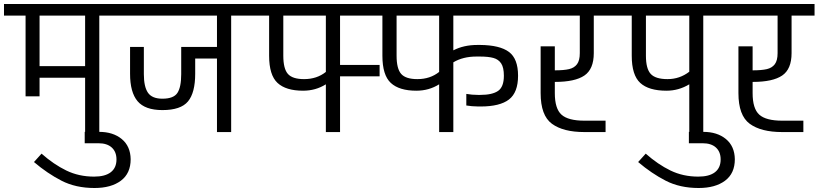

<svg xmlns="http://www.w3.org/2000/svg" viewBox="-30 -661 4097 961"><path d="M582 -641V-583H467V0H396V-272H168V-179H98V-583H-10V-641ZM396 -330V-583H168V-330Z M140 150 178 108Q239 162 302 192.5Q365 223 441 223Q496 223 524.5 201Q553 179 553 137Q553 99 529.5 77.5Q506 56 463 56H394V-1H466Q536 -1 579.5 35Q623 71 624 136Q624 207 575 243.5Q526 280 443 280Q349 280 278 243.5Q207 207 140 150Z M1242 -641V-583H1127V0H1056V-368H947V-292Q947 -197 911 -153.5Q875 -110 783 -110Q696 -110 658.5 -154.5Q621 -199 621 -292V-426H690V-290Q690 -227 710.5 -197Q731 -167 783 -167Q839 -167 858 -196Q877 -225 877 -290V-426H1056V-583H562V-641Z M1870 -279H1672V0H1601V-239Q1550 -207 1487 -207Q1401 -207 1359 -246Q1317 -285 1317 -382V-583H1222V-641H1809V-583H1672V-336H1870ZM1601 -301V-583H1388V-382Q1388 -317 1411 -291Q1434 -265 1492 -265Q1556 -265 1601 -301Z M2239 -583V-409Q2291 -436 2359 -436H2374Q2472 -435 2517.5 -401Q2563 -367 2563 -282Q2563 -198 2517.5 -163Q2472 -128 2376 -128H2364Q2349 -128 2332 -129.5Q2315 -131 2304 -133V-191Q2332 -186 2362 -186H2374Q2434 -186 2463 -206Q2492 -226 2492 -282Q2492 -323 2478.5 -343.5Q2465 -364 2439.5 -371Q2414 -378 2371 -378H2355Q2287 -378 2239 -349V0H2168V-239Q2117 -207 2054 -207Q1968 -207 1926 -246Q1884 -285 1884 -382V-583H1789V-641H2615V-583ZM2168 -301V-583H1955V-382Q1955 -317 1978 -291Q2001 -265 2059 -265Q2123 -265 2168 -301Z M2747 -251V-195Q2747 -117 2780.5 -87Q2814 -57 2895 -57H3001V0H2895Q2789 0 2732.5 -41.5Q2676 -83 2676 -195V-429H2747V-309H2748Q2792 -309 2818 -315Q2844 -321 2858 -339.5Q2872 -358 2872 -395V-583H2595V-641H3057V-583H2942V-395Q2942 -315 2895 -283Q2848 -251 2748 -251Z M3605 -641V-583H3490V0H3420V-239Q3367 -207 3306 -207Q3217 -207 3174.5 -246Q3132 -285 3132 -382V-583H3037V-641ZM3420 -302V-583H3203V-382Q3203 -317 3227 -291Q3251 -265 3311 -265Q3372 -265 3420 -302Z M3164 150 3202 108Q3263 162 3326 192.5Q3389 223 3465 223Q3520 223 3548.5 201Q3577 179 3577 137Q3577 99 3553.5 77.5Q3530 56 3487 56H3418V-1H3490Q3560 -1 3603.5 35Q3647 71 3648 136Q3648 207 3599 243.5Q3550 280 3467 280Q3373 280 3302 243.5Q3231 207 3164 150Z M3737 -251V-195Q3737 -117 3770.5 -87Q3804 -57 3885 -57H3991V0H3885Q3779 0 3722.5 -41.5Q3666 -83 3666 -195V-429H3737V-309H3738Q3782 -309 3808 -315Q3834 -321 3848 -339.5Q3862 -358 3862 -395V-583H3585V-641H4047V-583H3932V-395Q3932 -315 3885 -283Q3838 -251 3738 -251Z"/></svg>

Font: Biryani Light
Style: Regular
Weight: 300
Designer: Dan Reynolds and Mathieu Réguer
Foundry: Dan Reynolds and Mathieu Réguer
Version: Version 1.004; ttfautohint (v1.1) -l 5 -r 5 -G 72 -x 0 -D la